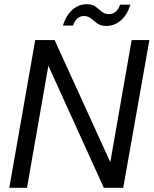

<svg xmlns="http://www.w3.org/2000/svg" viewBox="-20 -890 728 910"><path d="M24 0 147 -700H239L502 -123H503L604 -700H688L564 0H472L210 -577H209L108 0ZM278 -769Q294 -819 324 -844.5Q354 -870 391 -870Q418 -870 433 -858.5Q448 -847 462 -835Q476 -823 498 -823Q514 -823 528 -834.5Q542 -846 549 -868H598Q583 -819 552.5 -793Q522 -767 484 -767Q457 -767 441 -779Q425 -791 411.5 -802.5Q398 -814 377 -814Q360 -814 347 -803Q334 -792 326 -769Z"/></svg>

Font: DM Sans 28pt
Style: Italic
Weight: 400
Italic angle: -10°
Version: Version 4.004;gftools[0.9.30]